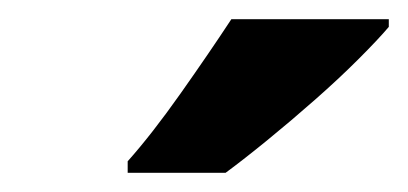

<svg xmlns="http://www.w3.org/2000/svg" viewBox="-20 -786 425 200"><path d="M113 -606V-618Q138 -646 168 -688.5Q198 -731 221 -766H385V-758Q374 -745 353.5 -724.5Q333 -704 308 -682Q283 -660 258.5 -640Q234 -620 215 -606Z"/></svg>

Font: Noto IKEA Latin
Style: Bold Italic
Weight: 700
Italic angle: -12°
Designer: Monotype Design Team
Foundry: Monotype Imaging Inc.
Version: Version 1.0